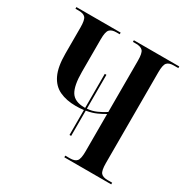

<svg xmlns="http://www.w3.org/2000/svg" viewBox="-161 -861 991 1007"><g transform="rotate(30 334.5 -357.0)"><path d="M323 -115V-266Q300 -263 275 -263Q218 -263 176.5 -282.5Q135 -302 113 -348Q91 -394 91 -474V-632Q91 -677 79.5 -690.5Q68 -704 39 -704H19V-714H287V-704H267Q239 -704 226.5 -690.5Q214 -677 214 -632V-435Q214 -351 236.5 -315Q259 -279 318 -279Q321 -279 323 -279V-485H333V-280Q363 -282 390.5 -294.5Q418 -307 439 -321V-632Q439 -677 427 -690.5Q415 -704 386 -704H367V-714H642V-704H614Q586 -704 574 -690.5Q562 -677 562 -633V-83Q562 -37 574 -23.5Q586 -10 614 -10H642V0H358V-10H386Q415 -10 427 -23.5Q439 -37 439 -82V-309Q421 -298 395 -286Q369 -274 333 -268V-115Z"/></g></svg>

Font: Noto Serif Display Condensed SemiBold
Style: Regular
Weight: 600
Width: 3
Designer: Monotype Design Team
Foundry: Monotype Imaging Inc.
Version: Version 2.009